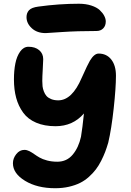

<svg xmlns="http://www.w3.org/2000/svg" viewBox="-20 -934 697 1022"><path d="M223.1 -757.8Q177.2 -757.8 149.2 -783.7Q121.1 -809.6 121.1 -842.8Q121.1 -864.7 134.3 -879.4Q147.5 -894 184.1 -898.9Q294.4 -914.1 399.9 -914.1Q437 -914.1 466.1 -904.5Q495.1 -895 511 -880.1Q526.9 -865.2 534.9 -849.6Q543 -834 543 -819.8Q543 -796.9 529.5 -783Q516.1 -769 493.2 -769Q391.6 -769 308.6 -763.4Q225.6 -757.8 223.1 -757.8ZM273.9 67.9Q178.2 67.9 113.5 28.6Q48.8 -10.7 48.8 -64.9Q48.8 -91.3 66.7 -113.8Q84.5 -136.2 109.9 -136.2Q123 -136.2 136 -129.6Q148.9 -123 161.9 -113.8Q174.8 -104.5 190.4 -95.5Q206.1 -86.4 230.7 -79.8Q255.4 -73.2 285.2 -73.2Q335.4 -73.2 366.9 -110.8Q398.4 -148.4 411.1 -206.1Q418.9 -252.4 426.8 -330.1Q368.2 -262.2 275.9 -262.2Q216.3 -262.2 172.4 -281Q128.4 -299.8 103.3 -334.5Q78.1 -369.1 66.2 -412.8Q54.2 -456.5 54.2 -511.2Q54.2 -558.6 61.8 -596.4Q69.3 -634.3 87.4 -659.7Q105.5 -685.1 131.8 -685.1Q167 -685.1 188.5 -667Q210 -648.9 210 -619.1Q210 -603.5 207.5 -564Q205.1 -524.4 205.1 -502.9Q205.1 -487.3 206.5 -474.6Q208 -461.9 213.4 -447.5Q218.8 -433.1 227.5 -423.1Q236.3 -413.1 252.4 -406.5Q268.6 -399.9 290 -399.9Q363.8 -399.9 415 -520Q447.3 -592.3 458.5 -610.8Q481.4 -648.9 504.9 -648.9Q547.4 -648.9 572.3 -617.2Q597.2 -585.4 597.2 -530.8Q597.2 -466.8 585.2 -356.9Q573.2 -247.1 556.2 -174.8Q548.3 -147.9 540 -126Q531.7 -104 518.6 -78.1Q505.4 -52.2 490.2 -32.2Q475.1 -12.2 453.4 7.3Q431.6 26.9 406.2 39.6Q380.9 52.2 346.9 60.1Q313 67.9 273.9 67.9Z"/></svg>

Font: Shantell Sans Irregular Bouncy
Style: Bold
Weight: 700
Designer: Stephen Nixon, Anya Danilova, Shantell Martin
Foundry: Arrow Type
Version: Version 1.006;[9816181b4]